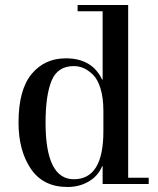

<svg xmlns="http://www.w3.org/2000/svg" viewBox="-20 -735 633 767"><path d="M390 0V-71H388Q372 -32 334.5 -10Q297 12 250 12Q152 12 103 -61Q54 -134 54 -245Q54 -376 106 -439Q158 -502 243 -502Q348 -502 388 -417H390V-690H290V-715H492V-25H574V0ZM393 -210V-292Q393 -344 381.5 -381.5Q370 -419 350.5 -437.5Q331 -456 312.5 -463.5Q294 -471 275 -471Q210 -471 186 -412.5Q162 -354 162 -245Q162 -19 275 -19Q393 -19 393 -210Z"/></svg>

Font: Justus
Style: Oldstyle
Weight: 500
Version: Version 001.000